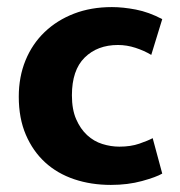

<svg xmlns="http://www.w3.org/2000/svg" viewBox="-20 -511 508 542"><path d="M317 -97Q349 -97 373.5 -105.5Q398 -114 411 -121L438 -21Q421 -11 381 0Q341 11 293 11Q237 11 189.5 -5Q142 -21 107.5 -52.5Q73 -84 53 -130.5Q33 -177 33 -238Q33 -294 52 -340.5Q71 -387 106 -420.5Q141 -454 189 -472.5Q237 -491 296 -491Q327 -491 363.5 -484Q400 -477 438 -457L407 -356Q387 -368 362.5 -376Q338 -384 313 -384Q255 -384 219 -348.5Q183 -313 183 -242Q183 -202 195 -174.5Q207 -147 226 -129.5Q245 -112 269 -104.5Q293 -97 317 -97Z"/></svg>

Font: Ek Mukta ExtraBold
Style: Regular
Weight: 800
Designer: Girish Dalvi and Yashodeep Gholap
Foundry: Ek Type
Version: Version 2.538;PS 1.002;hotconv 16.6.51;makeotf.lib2.5.65220;